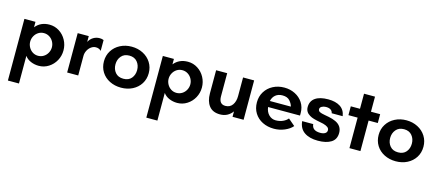

<svg xmlns="http://www.w3.org/2000/svg" viewBox="-57 -1219 4743 2078"><g transform="rotate(15 2314.5 -180.0)"><path d="M63 -441H187V-380Q244 -451 343 -451Q403 -451 453 -419Q503 -387 531.5 -334Q560 -281 560 -220Q560 -159 531.5 -106.5Q503 -54 453 -22Q403 10 343 10Q295 10 253 -8Q211 -26 187 -60V250H63ZM308 -93Q342 -93 370 -110.5Q398 -128 414 -157.5Q430 -187 430 -220Q430 -253 414 -282.5Q398 -312 370 -329.5Q342 -347 308 -347Q274 -347 246.5 -329.5Q219 -312 203 -282.5Q187 -253 187 -220Q187 -187 203 -157.5Q219 -128 246.5 -110.5Q274 -93 308 -93Z M660 -441H784V-376Q802 -411 834 -430.5Q866 -450 905 -450Q931 -450 950 -441V-320Q927 -344 891 -344Q863 -344 838 -326Q813 -308 798.5 -279Q784 -250 784 -220V0H660Z M1013 -221Q1013 -287 1046 -339.5Q1079 -392 1136.5 -421.5Q1194 -451 1264 -451Q1334 -451 1391.5 -421.5Q1449 -392 1482 -339.5Q1515 -287 1515 -221Q1515 -154 1482 -102Q1449 -50 1392 -21Q1335 8 1264 8Q1193 8 1135.5 -21Q1078 -50 1045.5 -102Q1013 -154 1013 -221ZM1264 -92Q1323 -92 1354 -129.5Q1385 -167 1385 -221Q1385 -275 1353.5 -313Q1322 -351 1264 -351Q1206 -351 1174 -313Q1142 -275 1142 -221Q1142 -167 1173.5 -129.5Q1205 -92 1264 -92Z M1614 -441H1738V-380Q1795 -451 1894 -451Q1954 -451 2004 -419Q2054 -387 2082.5 -334Q2111 -281 2111 -220Q2111 -159 2082.5 -106.5Q2054 -54 2004 -22Q1954 10 1894 10Q1846 10 1804 -8Q1762 -26 1738 -60V250H1614ZM1859 -93Q1893 -93 1921 -110.5Q1949 -128 1965 -157.5Q1981 -187 1981 -220Q1981 -253 1965 -282.5Q1949 -312 1921 -329.5Q1893 -347 1859 -347Q1825 -347 1797.5 -329.5Q1770 -312 1754 -282.5Q1738 -253 1738 -220Q1738 -187 1754 -157.5Q1770 -128 1797.5 -110.5Q1825 -93 1859 -93Z M2211 -182V-441H2335V-182Q2335 -94 2407 -94Q2458 -94 2485.5 -133Q2513 -172 2513 -232V-441H2637V0H2513V-61Q2489 -27 2454 -8.5Q2419 10 2374 10Q2292 10 2251.5 -42Q2211 -94 2211 -182Z M2727 -221Q2727 -287 2759.5 -339.5Q2792 -392 2848.5 -421.5Q2905 -451 2975 -451Q3040 -451 3095 -423.5Q3150 -396 3182.5 -346Q3215 -296 3215 -230V-202H2857Q2864 -148 2896 -116Q2928 -84 2973 -84Q3017 -84 3052.5 -100Q3088 -116 3108 -141L3184 -76Q3153 -39 3096.5 -15Q3040 9 2978 9Q2906 9 2849 -19.5Q2792 -48 2759.5 -100Q2727 -152 2727 -221ZM3094 -270Q3087 -301 3059.5 -332.5Q3032 -364 2977 -364Q2929 -364 2898.5 -338.5Q2868 -313 2859 -270Z M3253 -150H3377Q3383 -78 3474 -78Q3508 -78 3528 -90.5Q3548 -103 3548 -126Q3548 -147 3530.5 -160Q3513 -173 3480 -182L3442 -190Q3399 -198 3371 -206Q3343 -214 3322 -227Q3271 -257 3271 -313Q3271 -380 3321.5 -415.5Q3372 -451 3466 -451Q3549 -451 3600.5 -418Q3652 -385 3663 -315H3540Q3530 -365 3463 -365Q3437 -365 3416.5 -353.5Q3396 -342 3396 -323Q3396 -303 3414.5 -293.5Q3433 -284 3469 -278Q3476 -277 3519.5 -268.5Q3563 -260 3598 -244Q3673 -209 3673 -130Q3673 -57 3618.5 -23Q3564 11 3471 11Q3376 11 3318.5 -28.5Q3261 -68 3253 -150Z M3823 -342H3720V-441H3823V-610H3946V-441H4049V-342H3946V0H3823Z M4091 -221Q4091 -287 4124 -339.5Q4157 -392 4214.5 -421.5Q4272 -451 4342 -451Q4412 -451 4469.5 -421.5Q4527 -392 4560 -339.5Q4593 -287 4593 -221Q4593 -154 4560 -102Q4527 -50 4470 -21Q4413 8 4342 8Q4271 8 4213.5 -21Q4156 -50 4123.5 -102Q4091 -154 4091 -221ZM4342 -92Q4401 -92 4432 -129.5Q4463 -167 4463 -221Q4463 -275 4431.5 -313Q4400 -351 4342 -351Q4284 -351 4252 -313Q4220 -275 4220 -221Q4220 -167 4251.5 -129.5Q4283 -92 4342 -92Z"/></g></svg>

Font: Teachers SemiBold
Style: Regular
Weight: 600
Designer: Alfredo Marco Pradil & Chank Diesel
Version: Version 0.009